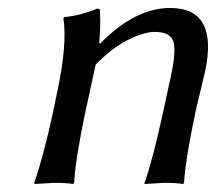

<svg xmlns="http://www.w3.org/2000/svg" viewBox="-20 -459 544 482"><path d="M471.2 -180.2Q446.3 -63 441.9 0L439.9 2.9Q421.9 0 392.1 0Q392.1 0 342.8 2.9V0Q362.8 -55.2 390.1 -180.2L411.1 -277.8Q423.3 -338.9 413.6 -358.9Q403.8 -378.9 368.2 -378.9Q341.3 -378.9 301.3 -358.9Q261.2 -338.9 220.2 -296.9L194.8 -180.2Q169.9 -63 166 0L163.1 2.9Q147 0 116.2 0L66.9 2.9L65.9 0Q89.8 -68.8 113.8 -180.2L125 -234.9Q148.9 -348.6 139.2 -413.1L141.1 -416Q182.1 -419.9 223.1 -437Q226.1 -437 227.1 -437Q228 -437 229.5 -436Q231 -435.1 231 -433.1Q231 -431.2 231 -426.8Q232.9 -394.5 229 -352.1L231 -349.1Q318.8 -439 407.2 -439Q528.3 -439 495.1 -280.8Q491.2 -264.6 483.2 -230.5Q475.1 -196.3 471.2 -180.2Z"/></svg>

Font: Linux Biolinum O
Style: Italic
Weight: 400
Italic angle: -12°
Designer: Philipp H. Poll
Foundry: Philipp H. Poll
Version: Version 1.1.3